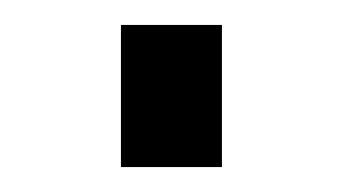

<svg xmlns="http://www.w3.org/2000/svg" viewBox="-20 -379 288 154"><path d="M77 -245V-359H158V-245Z"/></svg>

Font: TypoPRO Titillium Maps
Style: 400 wt
Weight: 400
Designer: Campivisivi
Foundry: Accademia di Belle Arti di Urbino and students of MA course of Visual design
Version: Version 001.001